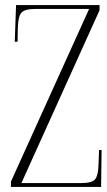

<svg xmlns="http://www.w3.org/2000/svg" viewBox="-20 -734 419 754"><path d="M23 0V-21L330 -699H120Q76 -699 63.5 -683.5Q51 -668 50 -624L49 -570H38L43 -714H371V-694L64 -15H299Q342 -15 354 -30.5Q366 -46 367 -89L369 -145H379L377 0Z"/></svg>

Font: Noto Serif Display ExtraCondensed ExtraLight
Style: Regular
Weight: 200
Width: 2
Designer: Monotype Design Team
Foundry: Monotype Imaging Inc.
Version: Version 2.009